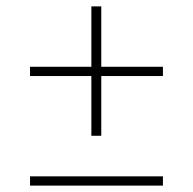

<svg xmlns="http://www.w3.org/2000/svg" viewBox="-20 -581 604 601"><path d="M74 0H490V-29H74ZM266 -156H297V-343H490V-372H297V-561H266V-372H74V-343H266Z"/></svg>

Font: Chess Sans ExtraLight
Style: Regular
Weight: 275
Designer: Wolf Bōese
Foundry: Wolf Bōese
Version: Version 7.223;Glyphs 3.3 (3306)